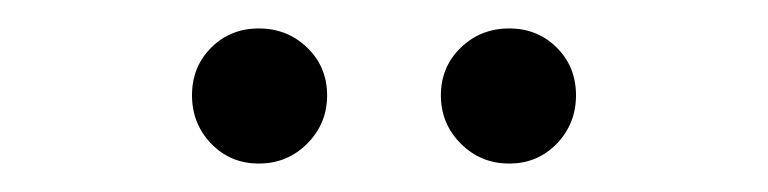

<svg xmlns="http://www.w3.org/2000/svg" viewBox="-20 -685 540 135"><path d="M162 -570Q142 -570 128.5 -584Q115 -598 115 -618Q115 -638 128.5 -651.5Q142 -665 162 -665Q182 -665 196 -651.5Q210 -638 210 -618Q210 -598 196 -584Q182 -570 162 -570ZM338 -570Q318 -570 304 -584Q290 -598 290 -618Q290 -638 304 -651.5Q318 -665 338 -665Q358 -665 371.5 -651.5Q385 -638 385 -618Q385 -598 371.5 -584Q358 -570 338 -570Z"/></svg>

Font: Spectral SC Medium
Style: Italic
Weight: 500
Italic angle: -10°
Designer: Jean-Baptiste Levee
Foundry: Production Type
Version: Version 2.001